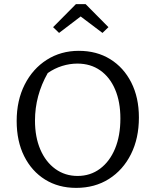

<svg xmlns="http://www.w3.org/2000/svg" viewBox="-20 -904 755 933"><path d="M350 9Q264 9 199 -31.5Q134 -72 97.5 -145Q61 -218 61 -316Q61 -416 100 -493Q139 -570 207.5 -613.5Q276 -657 363 -657Q450 -657 515.5 -616.5Q581 -576 618 -503Q655 -430 655 -333Q655 -232 616.5 -155Q578 -78 509.5 -34.5Q441 9 350 9ZM357 -49Q419 -49 466 -84Q513 -119 539 -181.5Q565 -244 565 -328Q565 -409 539.5 -469Q514 -529 467 -562Q420 -595 356 -595Q319 -595 282 -583.5Q245 -572 212 -549Q150 -440 150 -318Q150 -238 176 -177.5Q202 -117 249 -83Q296 -49 357 -49ZM396 -884 507 -772 478 -744 372 -824 267 -744 238 -772 349 -884Z"/></svg>

Font: Piazzolla
Style: Regular
Weight: 400
Designer: Juan Pablo del Peral
Foundry: Huerta Tipografica
Version: Version 1.330